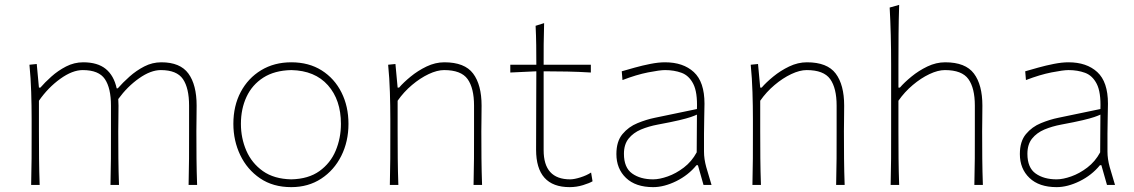

<svg xmlns="http://www.w3.org/2000/svg" viewBox="-20 -760 4662 789"><path d="M108 0Q109.5 -56.5 109.8 -108.5Q110 -160.5 110 -221V-271Q110 -324.5 108.2 -381.5Q106.5 -438.5 101 -494L131 -497L140 -400H146Q164 -421 191 -445.2Q218 -469.5 251.5 -486.8Q285 -504 322 -504Q381 -504 414.5 -476.8Q448 -449.5 459.5 -397H464Q484.5 -420.5 512.2 -445.2Q540 -470 573 -487Q606 -504 643 -504Q720.5 -504 754.2 -457.8Q788 -411.5 788 -326Q788 -294 787.5 -267.2Q787 -240.5 787 -221Q787 -160.5 787.5 -108.5Q788 -56.5 790 0H755Q756.5 -56.5 756.8 -108.5Q757 -160.5 757 -221V-326Q757 -398 731.8 -435Q706.5 -472 641 -472Q599.5 -472 551.5 -438.2Q503.5 -404.5 466 -353Q467 -341 467 -326Q467 -294 466.5 -267.2Q466 -240.5 466 -221Q466 -160.5 466.5 -108.5Q467 -56.5 469 0H434Q435.5 -56.5 435.8 -108.5Q436 -160.5 436 -221V-326Q436 -398 411 -435Q386 -472 320 -472Q277.5 -472 227.5 -436Q177.5 -400 140 -346V-221Q140 -160.5 140.5 -108.5Q141 -56.5 143 0Z M1177 9Q1102 9 1048.8 -27.2Q995.5 -63.5 967.2 -122.8Q939 -182 939 -251Q939 -325 969.2 -382Q999.5 -439 1053.2 -471.5Q1107 -504 1177 -504Q1249 -504 1301.8 -470.8Q1354.5 -437.5 1383.2 -380.2Q1412 -323 1412 -251Q1412 -178.5 1382.5 -119.5Q1353 -60.5 1300 -25.8Q1247 9 1177 9ZM1177 -23Q1247.5 -24.5 1292.8 -57Q1338 -89.5 1359.5 -141Q1381 -192.5 1381 -251Q1381 -349.5 1327.5 -409.8Q1274 -470 1177 -472Q1108 -470.5 1062 -441Q1016 -411.5 993 -362Q970 -312.5 970 -251Q970 -192.5 992.2 -141Q1014.5 -89.5 1060.2 -57Q1106 -24.5 1177 -23Z M1582 0Q1583.5 -56.5 1583.8 -108.5Q1584 -160.5 1584 -221V-271Q1584 -324.5 1582.2 -381.5Q1580.5 -438.5 1575 -494L1605 -497L1614 -400H1620Q1638 -421 1667.5 -445.2Q1697 -469.5 1733 -486.8Q1769 -504 1806 -504Q1889.5 -504 1924.2 -457.8Q1959 -411.5 1959 -326Q1959 -294 1958.5 -267.2Q1958 -240.5 1958 -221Q1958 -160.5 1958.5 -108.5Q1959 -56.5 1961 0H1926Q1927.5 -56.5 1927.8 -108.5Q1928 -160.5 1928 -221V-326Q1928 -398 1901.5 -435Q1875 -472 1805 -472Q1776.5 -472 1741.5 -455.5Q1706.5 -439 1672.8 -410.5Q1639 -382 1614 -346V-221Q1614 -160.5 1614.5 -108.5Q1615 -56.5 1617 0Z M2321 9Q2183 9 2183 -145Q2183 -242.5 2183.5 -328.8Q2184 -415 2184 -467L2077 -462V-494H2184Q2184 -536 2183.5 -574.2Q2183 -612.5 2181 -654L2216 -665Q2214.5 -615.5 2214.2 -578Q2214 -540.5 2214 -494H2408V-462Q2360 -465 2310.8 -466Q2261.5 -467 2214 -467V-143Q2214 -23 2323 -23Q2339.5 -23 2365 -31Q2390.5 -39 2409 -51L2415 -15Q2402.5 -7.5 2375.8 0.8Q2349 9 2321 9Z M2664 9Q2592 9 2552.5 -28.8Q2513 -66.5 2513 -127Q2513 -179 2538 -209Q2563 -239 2599.8 -254Q2636.5 -269 2671 -276L2844 -312Q2846.5 -381 2829 -415.2Q2811.5 -449.5 2780.8 -460.8Q2750 -472 2713 -472Q2691.5 -472 2643.2 -462.5Q2595 -453 2538 -431L2535 -467Q2557 -473.5 2588.5 -482.2Q2620 -491 2653 -497.5Q2686 -504 2713 -504Q2787.5 -504 2831.2 -463.8Q2875 -423.5 2875 -334Q2875 -313 2874 -279.2Q2873 -245.5 2873 -211V-137Q2873 -107 2882.2 -73.5Q2891.5 -40 2904 0H2871L2848 -81H2842Q2808.5 -40 2758.8 -15.5Q2709 9 2664 9ZM2664 -23Q2690 -23 2724 -35Q2758 -47 2790.2 -71.5Q2822.5 -96 2843 -134L2844 -289Q2834.5 -284.5 2818.5 -279Q2802.5 -273.5 2771 -266Q2739.5 -258.5 2683 -248Q2645.5 -241 2614 -227.8Q2582.5 -214.5 2563.2 -190.5Q2544 -166.5 2544 -128Q2544 -71 2577.8 -47Q2611.5 -23 2664 -23Z M3072 0Q3073.5 -56.5 3073.8 -108.5Q3074 -160.5 3074 -221V-271Q3074 -324.5 3072.2 -381.5Q3070.5 -438.5 3065 -494L3095 -497L3104 -400H3110Q3128 -421 3157.5 -445.2Q3187 -469.5 3223 -486.8Q3259 -504 3296 -504Q3379.5 -504 3414.2 -457.8Q3449 -411.5 3449 -326Q3449 -294 3448.5 -267.2Q3448 -240.5 3448 -221Q3448 -160.5 3448.5 -108.5Q3449 -56.5 3451 0H3416Q3417.5 -56.5 3417.8 -108.5Q3418 -160.5 3418 -221V-326Q3418 -398 3391.5 -435Q3365 -472 3295 -472Q3266.5 -472 3231.5 -455.5Q3196.5 -439 3162.8 -410.5Q3129 -382 3104 -346V-221Q3104 -160.5 3104.5 -108.5Q3105 -56.5 3107 0Z M3640 0Q3641.5 -56.5 3641.8 -108.5Q3642 -160.5 3642 -221V-494Q3642 -621 3636 -729L3675 -740Q3673 -678.5 3672.5 -618.2Q3672 -558 3672 -494V-400H3678Q3696 -421 3725.5 -445.2Q3755 -469.5 3791 -486.8Q3827 -504 3864 -504Q3947.5 -504 3982.2 -457.8Q4017 -411.5 4017 -326Q4017 -294 4016.5 -267.2Q4016 -240.5 4016 -221Q4016 -160.5 4016.5 -108.5Q4017 -56.5 4019 0H3984Q3985.5 -56.5 3985.8 -108.5Q3986 -160.5 3986 -221V-326Q3986 -398 3959.5 -435Q3933 -472 3863 -472Q3834.5 -472 3799.5 -455.5Q3764.5 -439 3730.8 -410.5Q3697 -382 3672 -346V-221Q3672 -160.5 3672.5 -108.5Q3673 -56.5 3675 0Z M4322 9Q4250 9 4210.5 -28.8Q4171 -66.5 4171 -127Q4171 -179 4196 -209Q4221 -239 4257.8 -254Q4294.5 -269 4329 -276L4502 -312Q4504.5 -381 4487 -415.2Q4469.5 -449.5 4438.8 -460.8Q4408 -472 4371 -472Q4349.5 -472 4301.2 -462.5Q4253 -453 4196 -431L4193 -467Q4215 -473.5 4246.5 -482.2Q4278 -491 4311 -497.5Q4344 -504 4371 -504Q4445.5 -504 4489.2 -463.8Q4533 -423.5 4533 -334Q4533 -313 4532 -279.2Q4531 -245.5 4531 -211V-137Q4531 -107 4540.2 -73.5Q4549.5 -40 4562 0H4529L4506 -81H4500Q4466.5 -40 4416.8 -15.5Q4367 9 4322 9ZM4322 -23Q4348 -23 4382 -35Q4416 -47 4448.2 -71.5Q4480.5 -96 4501 -134L4502 -289Q4492.5 -284.5 4476.5 -279Q4460.5 -273.5 4429 -266Q4397.5 -258.5 4341 -248Q4303.5 -241 4272 -227.8Q4240.5 -214.5 4221.2 -190.5Q4202 -166.5 4202 -128Q4202 -71 4235.8 -47Q4269.5 -23 4322 -23Z"/></svg>

Font: Commissioner Flair Thin
Style: Regular
Weight: 100
Designer: Kostas Bartsokas
Foundry: Kostas Bartsokas
Version: Version 1.000; ttfautohint (v1.8.3)